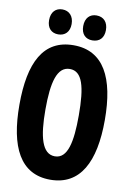

<svg xmlns="http://www.w3.org/2000/svg" viewBox="-99 -964 697 1031"><g transform="rotate(10 250.0 -448.0)"><path d="M342 -768C381 -768 405 -792 405 -835C405 -878 381 -904 342 -904C306 -904 281 -880 281 -835C281 -791 306 -768 342 -768ZM156 -768C193 -768 218 -792 218 -835C218 -878 193 -904 156 -904C120 -904 95 -880 95 -835C95 -791 120 -768 156 -768ZM249 8C413 8 483 -130 483 -358C483 -588 413 -725 249 -725C84 -725 17 -590 17 -360C17 -130 86 8 249 8ZM252 -120C182 -120 159 -212 159 -359C159 -507 181 -596 251 -596C319 -596 341 -515 341 -358C341 -214 322 -120 252 -120Z"/></g></svg>

Font: Noto Sans Mono ExtraCondensed ExtraBold
Style: Regular
Weight: 800
Width: 2
Designer: Monotype Design Team
Foundry: Monotype Imaging Inc.
Version: Version 2.014